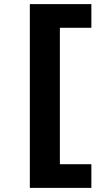

<svg xmlns="http://www.w3.org/2000/svg" viewBox="-20 -758 501 933"><path d="M125 -738H271V155H125ZM232 40H424V155H232ZM232 -738H424V-623H232Z"/></svg>

Font: REM SemiBold
Style: Regular
Weight: 600
Designer: Octavio Pardo
Foundry: Ashler Design
Version: Version 1.005;gftools[0.9.28]